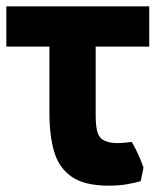

<svg xmlns="http://www.w3.org/2000/svg" viewBox="-22 -559 500 606"><path d="M431 -30Q424 -50 415 -70Q406 -90 394 -111Q364 -107 343.5 -107.5Q323 -108 308 -115Q292 -122 286 -140.5Q280 -159 280 -195V-412H449V-539H-2V-412H134V-201Q134 -131 149 -80Q164 -29 204.5 -1Q245 27 321 27Q354 27 379 22.5Q404 18 422 13Z"/></svg>

Font: Repo Bold
Style: Bold
Weight: 700
Designer: Stefan Peev
Foundry: Context Ltd
Version: Version 1.502